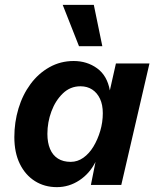

<svg xmlns="http://www.w3.org/2000/svg" viewBox="-20 -761 655 790"><path d="M214 9Q163 9 123.5 -16Q84 -41 61.5 -87Q39 -133 39 -197Q39 -258 56 -314.5Q73 -371 105.5 -415Q138 -459 183.5 -484.5Q229 -510 283 -510Q338 -510 379.5 -480Q421 -450 432 -389L457 -500H595L479 0H354L373 -95Q349 -47 306.5 -19Q264 9 214 9ZM271 -95Q299 -95 323 -112Q347 -129 364.5 -158Q382 -187 392.5 -222.5Q403 -258 403 -295Q403 -330 391.5 -354.5Q380 -379 359.5 -392.5Q339 -406 311 -406Q269 -406 238.5 -376.5Q208 -347 191.5 -302.5Q175 -258 175 -210Q175 -174 186 -148Q197 -122 218.5 -108.5Q240 -95 271 -95ZM366 -741 401 -571H305L238 -741Z"/></svg>

Font: Kantumruy Pro SemiBold
Style: Italic
Weight: 600
Italic angle: -13°
Version: Version 1.002